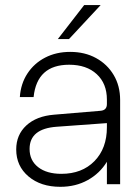

<svg xmlns="http://www.w3.org/2000/svg" viewBox="-20 -710 538 740"><path d="M368 -690.5 246 -559.5H203L304.5 -690.5ZM443 -325V0H392V-86.5Q364.5 -41.5 318 -15.8Q271.5 10 212.5 10Q137 10 89.8 -30Q42.5 -70 42.5 -134Q42.5 -190.5 81.5 -226.5Q120.5 -262.5 188.5 -268L367.5 -283Q392 -285 392 -309V-326Q392 -388 352.8 -424.2Q313.5 -460.5 246.5 -460.5Q122.5 -460.5 109.5 -336H56.5Q60 -387.5 85.8 -426.8Q111.5 -466 154 -488Q196.5 -510 250.5 -510Q307 -510 350.2 -486.2Q393.5 -462.5 418.2 -420.8Q443 -379 443 -325ZM94 -136Q94 -91.5 127 -65.8Q160 -40 216.5 -40Q296 -40 344 -89Q392 -138 392 -219.5V-235.5L198.5 -221.5Q94 -214 94 -136Z"/></svg>

Font: Overused Grotesk Light
Style: Regular
Weight: 300
Version: Version 0.004